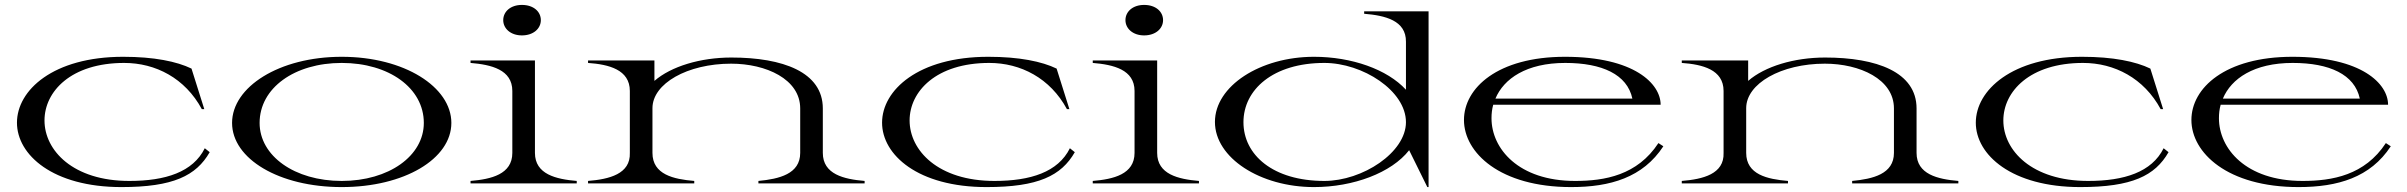

<svg xmlns="http://www.w3.org/2000/svg" viewBox="-20 -746 9790 781"><path d="M474 15C684 15 778 -31 833 -127L813 -143C765 -46 653 -10 506 -10C277 -10 161 -134 161 -256C161 -374 269 -490 485 -490C613 -490 733 -428 801 -302H811L759 -467C699 -496 607 -515 481 -515C196 -515 49 -379 49 -247C49 -116 195 15 474 15Z M1370 15C1625 15 1816 -100 1816 -246C1816 -392 1625 -515 1370 -515C1115 -515 924 -392 924 -246C924 -100 1115 15 1370 15ZM1370 -10C1178 -10 1036 -112 1036 -246C1036 -388 1178 -490 1370 -490C1562 -490 1704 -388 1704 -246C1704 -112 1562 -10 1370 -10Z M1894 -10V0H2326V-10C2242 -17 2156 -37 2156 -124V-500H1894V-490C1978 -483 2064 -463 2064 -376V-124C2064 -37 1978 -17 1894 -10ZM2103 -602C2150 -602 2180 -630 2180 -664C2180 -699 2150 -726 2103 -726C2057 -726 2027 -699 2027 -664C2027 -630 2057 -602 2103 -602Z M3327 -124V-305C3327 -453 3164 -512 2955 -512C2829 -512 2710 -476 2642 -417V-500H2372V-490C2456 -484 2542 -463 2542 -376V-124C2545 -38 2458 -17 2372 -10V0H2804V-10C2720 -17 2634 -36 2634 -124V-306C2634 -406 2776 -487 2954 -487C3096 -487 3235 -424 3235 -305V-124C3235 -38 3149 -18 3065 -10V0H3497V-10C3413 -17 3327 -37 3327 -124Z M3993 15C4203 15 4297 -31 4352 -127L4332 -143C4284 -46 4172 -10 4025 -10C3796 -10 3680 -134 3680 -256C3680 -374 3788 -490 4004 -490C4132 -490 4252 -428 4320 -302H4330L4278 -467C4218 -496 4126 -515 4000 -515C3715 -515 3568 -379 3568 -247C3568 -116 3714 15 3993 15Z M4425 -10V0H4857V-10C4773 -17 4687 -37 4687 -124V-500H4425V-490C4509 -483 4595 -463 4595 -376V-124C4595 -37 4509 -17 4425 -10ZM4634 -602C4681 -602 4711 -630 4711 -664C4711 -699 4681 -726 4634 -726C4588 -726 4558 -699 4558 -664C4558 -630 4588 -602 4634 -602Z M5325 15C5485 15 5640 -43 5712 -135L5786 15H5791V-700H5529V-690C5614 -683 5700 -663 5699 -576V-381C5623 -464 5478 -515 5325 -515C5106 -515 4922 -396 4922 -250C4922 -104 5106 15 5325 15ZM5367 -10C5158 -10 5038 -116 5038 -249C5038 -381 5158 -490 5367 -490C5523 -490 5699 -377 5699 -249C5699 -126 5523 -10 5367 -10Z M6371 15C6530 15 6663 -24 6746 -151L6726 -164C6640 -33 6508 -10 6387 -10C6156 -10 6047 -142 6047 -265C6047 -284 6049 -302 6054 -320H6735C6735 -405 6628 -515 6346 -515C6072 -515 5935 -388 5935 -258C5935 -125 6081 15 6371 15ZM6063 -345C6097 -426 6189 -490 6347 -490C6497 -490 6599 -443 6620 -345Z M7776 -124V-305C7776 -453 7613 -512 7404 -512C7278 -512 7159 -476 7091 -417V-500H6821V-490C6905 -484 6991 -463 6991 -376V-124C6994 -38 6907 -17 6821 -10V0H7253V-10C7169 -17 7083 -36 7083 -124V-306C7083 -406 7225 -487 7403 -487C7545 -487 7684 -424 7684 -305V-124C7684 -38 7598 -18 7514 -10V0H7946V-10C7862 -17 7776 -37 7776 -124Z M8442 15C8652 15 8746 -31 8801 -127L8781 -143C8733 -46 8621 -10 8474 -10C8245 -10 8129 -134 8129 -256C8129 -374 8237 -490 8453 -490C8581 -490 8701 -428 8769 -302H8779L8727 -467C8667 -496 8575 -515 8449 -515C8164 -515 8017 -379 8017 -247C8017 -116 8163 15 8442 15Z M9330 15C9489 15 9622 -24 9705 -151L9685 -164C9599 -33 9467 -10 9346 -10C9115 -10 9006 -142 9006 -265C9006 -284 9008 -302 9013 -320H9694C9694 -405 9587 -515 9305 -515C9031 -515 8894 -388 8894 -258C8894 -125 9040 15 9330 15ZM9022 -345C9056 -426 9148 -490 9306 -490C9456 -490 9558 -443 9579 -345Z"/></svg>

Font: Sprat Extended
Style: Regular
Weight: 400
Width: 9
Designer: Ethan Nakache
Foundry: Collletttivo
Version: Version 2.000;Glyphs 3.2 (3217)